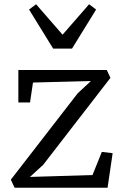

<svg xmlns="http://www.w3.org/2000/svg" viewBox="-20 -885 580 905"><path d="M408.5 -503 135.5 -496 121.5 -402H66.5V-555H483.5L500.5 -518L183.5 -108L121 -51L416 -60L460 -169L511 -163L487 0H49L31 -38L346 -445ZM230.5 -656 117 -840 150 -865 275 -721.5 400 -865 433 -840 319.5 -656Z"/></svg>

Font: Merriweather Light 18pt Light
Style: Regular
Weight: 300
Version: Version 2.100